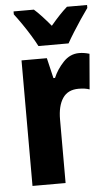

<svg xmlns="http://www.w3.org/2000/svg" viewBox="-54 -802 469 838"><g transform="rotate(-5 180.0 -383.0)"><path d="M307 -560Q317 -560 327.5 -558.5Q338 -557 352 -553L339 -398Q320 -405 291 -405Q244 -405 221.5 -371.5Q199 -338 199 -278V0H54V-550H165L186 -461H193Q208 -497 237.5 -528.5Q267 -560 307 -560ZM133 -606Q124 -624 107 -652Q90 -680 71 -707.5Q52 -735 38 -753V-766H127Q143 -752 161 -732.5Q179 -713 199 -689Q220 -714 237.5 -732.5Q255 -751 272 -766H360V-753Q346 -734 328 -707Q310 -680 293 -653Q276 -626 265 -606Z"/></g></svg>

Font: Noto Sans Myanmar UI ExtraCondensed ExtraBold
Style: Regular
Weight: 800
Width: 2
Designer: Monotype Design Team
Foundry: Monotype Imaging Inc.
Version: Version 2.103; ttfautohint (v1.8.4.7-5d5b)